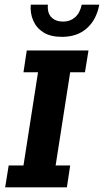

<svg xmlns="http://www.w3.org/2000/svg" viewBox="-20 -798 443 818"><path d="M2 0 17 -93H80L142 -490H80L94 -583H357L342 -490H279L217 -93H279L265 0ZM244 -641Q195 -641 165 -660Q135 -679 121.5 -710.5Q108 -742 111 -778H184Q181 -742 199.5 -724Q218 -706 249 -706Q279 -706 300 -724.5Q321 -743 328 -778H403Q391 -714 350 -677.5Q309 -641 244 -641Z"/></svg>

Font: Rokkitt SemiBold
Style: Bold Italic
Weight: 700
Italic angle: -9°
Version: Version 3.103